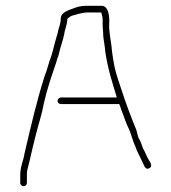

<svg xmlns="http://www.w3.org/2000/svg" viewBox="-20 -595 592 664"><path d="M73 38V10C73 5 73 0 74 -5C82 -36 87 -59 95 -93L104 -129C113 -166 125 -199 132 -239C143 -287 157 -328 172 -372C176 -382 175 -383 178 -392C181 -399 183 -405 184 -410C189 -433 197 -453 202 -476C204 -494 213 -511 213 -530C218 -535 224 -539 230 -541C247 -545 263 -552 285 -552H330C334 -539 335 -536 335 -522C334 -505 337 -488 337 -472C338 -456 343 -435 344 -417C353 -356 367 -314 384 -258H191C185 -258 179 -252 179 -246C179 -240 185 -235 191 -235H389C390 -235 391 -235 392 -236L396 -226C398 -219 401 -210 405 -201C412 -183 415 -172 422 -157C433 -136 438 -109 448 -89C453 -72 463 -56 470 -40C470 -39 471 -38 473 -34C478 -24 482 -6 496 -13C510 -20 499 -34 494 -43C487 -54 481 -72 474 -83C471 -93 467 -104 462 -113C456 -122 455 -136 451 -147C430 -198 416 -236 398 -291C385 -330 377 -352 371 -392L367 -420C365 -452 355 -486 358 -521C358 -544 354 -575 331 -575H285C269 -575 255 -574 242 -569C223 -561 190 -555 190 -530C190 -511 182 -498 179 -479L176 -469C169 -446 164 -422 157 -400C148 -377 144 -356 134 -331C107 -246 86 -155 65 -65C61 -39 50 -19 50 10V38C50 44 56 49 62 49C68 49 73 44 73 38Z"/></svg>

Font: Electronic
Style: ExLt
Weight: 200
Version: Version 1.011